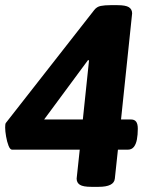

<svg xmlns="http://www.w3.org/2000/svg" viewBox="-21 -722 576 744"><path d="M434 -702Q466 -702 478.5 -694Q491 -686 491 -670L448 -259H487Q500 -259 506.5 -250.5Q513 -242 513 -223Q513 -200 509.5 -181.5Q506 -163 497.5 -152.5Q489 -142 474 -142H436L424 -30Q421 2 361 2H333Q301 2 288.5 -6Q276 -14 276 -30L288 -142H26Q18 -142 12 -157.5Q6 -173 2.5 -193.5Q-1 -214 -1 -228Q-1 -233 -0.5 -238.5Q0 -244 2 -246L344 -683Q354 -696 369.5 -699Q385 -702 407 -702ZM320 -489 150 -259H300L324 -488Z"/></svg>

Font: Asap VF Beta
Style: Italic
Weight: 400
Italic angle: -6°
Designer: Pablo Cosgaya
Foundry: Pablo Cosgaya
Version: Version 1.007